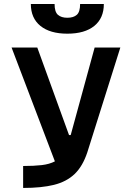

<svg xmlns="http://www.w3.org/2000/svg" viewBox="-20 -928 626 948"><path d="M94.2 0V-108.4Q147.9 -108.4 186 -112.8Q224.1 -117.2 251 -131.3L37.1 -693.4H164.1L320.8 -261.2H329.1L447.3 -693.4H574.2L411.1 -175.8Q388.2 -106.9 348.4 -68.8Q308.6 -30.8 246.8 -15.4Q185.1 0 94.2 0ZM312.5 -761.7Q227.1 -761.7 179.7 -800Q132.3 -838.4 132.3 -908.2H249.5Q249.5 -869.1 266.1 -854.7Q282.7 -840.3 312.5 -840.3Q342.8 -840.3 359.1 -854.7Q375.5 -869.1 375.5 -908.2H492.7Q492.7 -838.4 445.6 -800Q398.4 -761.7 312.5 -761.7Z"/></svg>

Font: Cascadia Mono NF SemiBold
Style: Regular
Weight: 600
Monospace: yes
Designer: Aaron Bell
Foundry: Saja Typeworks
Version: Version 2404.023; ttfautohint (v1.8.4)